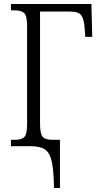

<svg xmlns="http://www.w3.org/2000/svg" viewBox="-20 -734 503 964"><path d="M251 210Q250 123 240 77.5Q230 32 205 16Q180 0 135 0H35V-32H54Q87 -32 101.5 -45.5Q116 -59 116 -111V-603Q116 -655 101.5 -668.5Q87 -682 55 -682H35V-714H439L443 -549H408L405 -593Q402 -636 389 -656Q376 -676 332 -676H181V-114Q181 -63 194 -47.5Q207 -32 244 -32H281V210Z"/></svg>

Font: Noto Serif Condensed Light
Style: Regular
Weight: 300
Width: 3
Designer: Monotype Design Team
Foundry: Monotype Imaging Inc.
Version: Version 2.013